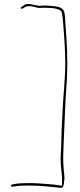

<svg xmlns="http://www.w3.org/2000/svg" viewBox="-20 -796 395 950"><path d="M34 124H35C35 126 37 129 41 128L53 126C71 123 97 122 120 122C175 122 231 128 275 133H276C288 135 293 130 296 114C296 111 297 106 297 104C297 98 299 92 299 87C299 74 297 57 295 39C291 -5 293 -44 295 -90C300 -197 303 -299 311 -403C312 -431 313 -457 313 -483C313 -568 306 -642 301 -719C298 -763 271 -764 217 -768C208 -769 198 -769 189 -768C163 -764 135 -778 118 -776H117C111 -776 102 -774 97 -769V-768L86 -762C82 -758 82 -754 86 -753H87C88 -753 88 -752 89 -752C89 -752 90 -753 90 -753H91L102 -760C107 -763 111 -765 118 -765C137 -768 158 -759 169 -757C175 -756 201 -759 217 -757C240 -757 262 -755 280 -743L284 -741V-740C289 -721 292 -696 293 -676C297 -618 303 -553 303 -485C303 -400 292 -317 289 -237C288 -209 286 -181 285 -156C283 -112 284 -77 281 -38C278 -1 282 36 286 68C287 76 287 83 287 88V123L272 121C241 115 201 114 163 111C149 110 135 110 120 110C93 110 68 111 49 115L39 117C36 118 33 120 34 124ZM39 114C39 114 38 114 38 114C38 114 39 114 39 114ZM217 -757Z"/></svg>

Font: Stray Cat
Style: HlCn
Weight: 100
Version: Version 1.0